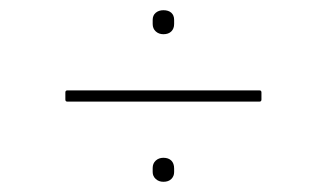

<svg xmlns="http://www.w3.org/2000/svg" viewBox="-20 -489 640 376"><path d="M112 -290Q108 -290 108 -294V-308Q108 -312 112 -312H488Q492 -312 492 -308V-294Q492 -290 488 -290ZM300 -133Q291 -133 285 -138.5Q279 -144 279 -152V-160Q279 -169 285 -174.5Q291 -180 300 -180Q310 -180 315.5 -174.5Q321 -169 321 -159V-152Q321 -144 315.5 -138.5Q310 -133 300 -133ZM300 -422Q291 -422 285 -427.5Q279 -433 279 -442V-450Q279 -459 285 -464Q291 -469 300 -469Q310 -469 315.5 -464Q321 -459 321 -450V-442Q321 -433 315.5 -427.5Q310 -422 300 -422Z"/></svg>

Font: Sofia Sans Thin
Style: Regular
Weight: 250
Designer: Botio Nikoltchev, Ani Petrova
Foundry: lettersoup
Version: Version 4.101